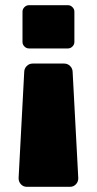

<svg xmlns="http://www.w3.org/2000/svg" viewBox="-20 -520 373 740"><path d="M281.7 166.7Q281.7 180.8 272.5 190.4Q263.3 200 250 200H83.3Q70 200 60.8 190.4Q51.7 180.8 51.7 166.7L73.3 -241.7Q73.3 -255.8 82.9 -265.4Q92.5 -275 105.8 -275H227.5Q240.8 -275 250.4 -265.4Q260 -255.8 260 -241.7ZM266.7 -475V-358.3Q266.7 -348.3 259.2 -340.8Q251.7 -333.3 241.7 -333.3H91.7Q81.7 -333.3 74.2 -340.8Q66.7 -348.3 66.7 -358.3V-475Q66.7 -485 74.2 -492.5Q81.7 -500 91.7 -500H241.7Q251.7 -500 259.2 -492.5Q266.7 -485 266.7 -475Z"/></svg>

Font: BoonTook Mon
Style: Regular
Weight: 400
Designer: Sungsit Sawaiwan
Foundry: FontUni
Version: Version 3.0